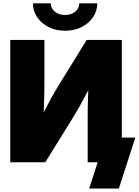

<svg xmlns="http://www.w3.org/2000/svg" viewBox="-20 -965 825 1142"><path d="M704.6 0H501.5V-265.6Q501.5 -289.6 502 -329.6Q502.4 -369.6 504.6 -419.2Q506.8 -468.8 510.7 -520L546.4 -510.7Q522 -460.9 498.3 -415.5Q474.6 -370.1 453.4 -332.3Q432.1 -294.4 414.1 -265.6L249.5 0H41V-727.5H244.1V-460.9Q244.1 -430.7 242.9 -382.8Q241.7 -335 239.7 -284.2Q237.8 -233.4 235.4 -193.8L212.4 -237.8Q230 -276.4 249.3 -314.7Q268.6 -353 287.1 -386.2Q305.7 -419.4 319.3 -441.9L495.6 -727.5H704.6ZM367.2 -782.2Q312.5 -782.2 269.3 -804Q226.1 -825.7 200.9 -862.8Q175.8 -899.9 175.8 -945.3H282.2Q282.2 -915 306.2 -895.5Q330.1 -876 367.2 -876Q403.8 -876 427.5 -895.5Q451.2 -915 451.2 -945.3H558.6Q558.6 -899.9 533.4 -862.8Q508.3 -825.7 465.1 -804Q421.9 -782.2 367.2 -782.2ZM510.3 156.2 561 0H514.2V-146.5H784.7L687 156.2Z"/></svg>

Font: Inter 28pt Black
Style: Regular
Weight: 900
Designer: Rasmus Andersson
Foundry: rsms
Version: Version 4.001;git-66647c0bb